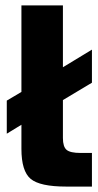

<svg xmlns="http://www.w3.org/2000/svg" viewBox="-20 -688 362 708"><path d="M212 -179Q212 -147 225.5 -135.5Q239 -124 277 -124H319V0H224Q127 0 93 -28.5Q59 -57 59 -139V-228L5 -195V-317L59 -349V-668H212V-440L319 -505V-383L212 -319Z"/></svg>

Font: Atkinson Hyperlegible Pro
Style: Bold
Weight: 700
Designer: Elliott Scott, Megan Eiswerth, Linus Boman, Theodore Petrosky, Jacob Perez
Foundry: Braille Institute
Version: Version 1.5.1